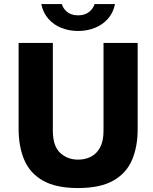

<svg xmlns="http://www.w3.org/2000/svg" viewBox="-20 -940 775 970"><path d="M675.5 -287.5Q675.5 -197.5 646.5 -130.8Q617.5 -64 551.5 -27Q485.5 10 374.5 10Q263.5 10 197.8 -27Q132 -64 103 -131.2Q74 -198.5 74 -289.5V-723H247V-280Q247 -202 284 -167.8Q321 -133.5 374.5 -133.5Q410.5 -133.5 439.8 -148.5Q469 -163.5 486 -195.8Q503 -228 503 -280V-723H675.5ZM561 -919.5Q552 -874.5 524.5 -844.2Q497 -814 458.2 -798.8Q419.5 -783.5 374.5 -783.5Q330.5 -783.5 291.5 -798.5Q252.5 -813.5 225.2 -844Q198 -874.5 188.5 -919.5H292.5Q299.5 -894.5 320.8 -878.5Q342 -862.5 374.5 -862.5Q407 -862.5 428.5 -878.5Q450 -894.5 458 -919.5Z"/></svg>

Font: Public Sans Thin ExtraBold
Style: Regular
Weight: 800
Version: Version 1.007